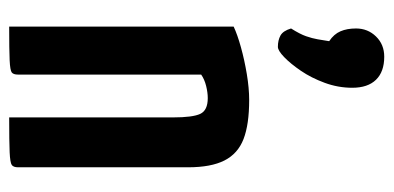

<svg xmlns="http://www.w3.org/2000/svg" viewBox="-234 -602 837 408"><g transform="rotate(90 184.0 -398.5)"><path d="M37 0V-477Q54 -485 81 -492.5Q108 -500 138 -505Q168 -510 193 -510Q245 -510 276 -498Q307 -486 321.5 -457.5Q336 -429 336 -380V-19Q336 -9 331 -5.5Q326 -2 304 -1Q282 0 230 0V-348Q230 -390 222.5 -406Q215 -422 189 -422Q177 -422 163 -418.5Q149 -415 139 -408V-19Q139 -9 134.5 -5.5Q130 -2 108.5 -1Q87 0 37 0ZM80 -571Q66 -571 56 -576.5Q46 -582 41 -599Q53 -618 57.5 -631Q62 -644 64 -655.5Q66 -667 68 -680Q53 -690 47 -704Q41 -718 41 -737Q41 -762 58 -779.5Q75 -797 101 -797Q133 -797 150 -779.5Q167 -762 167 -729Q167 -699 156.5 -670.5Q146 -642 131 -620Q116 -598 102 -584.5Q88 -571 80 -571Z"/></g></svg>

Font: Yanone Kaffeesatz SemiBold
Style: Regular
Weight: 600
Designer: Yanone (Cyrillic: Daniel Pouzeot, Huerta Tipografica, and Cyreal)
Foundry: Yanone
Version: Version 2.003